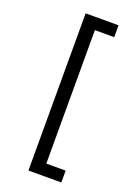

<svg xmlns="http://www.w3.org/2000/svg" viewBox="-172 -861 758 1064"><g transform="rotate(20 207.5 -328.5)"><path d="M140 -792H334V-722H220V65H334V135H140Z"/></g></svg>

Font: ukannada05
Style: Book
Weight: 400
Designer: Jelle Bosma - Monotype Design Team
Foundry: Monotype Imaging Inc.
Version: Version 2.003